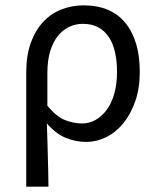

<svg xmlns="http://www.w3.org/2000/svg" viewBox="-20 -518 589 717"><path d="M78 179V-248Q78 -311 95 -358Q112 -405 141 -436Q170 -467 209 -482.5Q248 -498 292 -498Q395 -498 448.5 -432Q502 -366 502 -250Q502 -188 485 -139.5Q468 -91 440 -57Q412 -23 376 -5.5Q340 12 302 12Q263 12 226 -3Q189 -18 155 -57Q156 -24 157 4.5Q158 33 158.5 61Q159 89 160 118Q161 147 161 179ZM287 -57Q314 -57 337.5 -70.5Q361 -84 379 -108.5Q397 -133 407 -169Q417 -205 417 -250Q417 -290 409.5 -323Q402 -356 386.5 -379.5Q371 -403 347 -416Q323 -429 289 -429Q262 -429 238 -417.5Q214 -406 196 -383.5Q178 -361 167.5 -327Q157 -293 157 -247V-123Q191 -82 223 -69.5Q255 -57 287 -57Z"/></svg>

Font: Pinyin1712
Style: Regular
Weight: 400
Version: Version 1